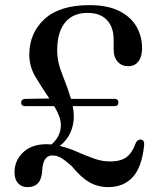

<svg xmlns="http://www.w3.org/2000/svg" viewBox="-20 -736 632 767"><path d="M38 -48Q38 -94.5 72.2 -127.2Q106.5 -160 166.5 -160Q176 -160 186 -159Q223.5 -192.5 223 -236.5Q223 -255 215.5 -274Q208 -293 196.5 -312H81.5Q64.5 -312 64.5 -326Q64.5 -340 81.5 -341L177 -342.5Q150 -382.5 123.5 -425.8Q97 -469 97 -517Q97 -604 157.8 -659.8Q218.5 -715.5 337.5 -715.5Q409.5 -715.5 456 -692.2Q502.5 -669 525 -630Q547.5 -591 547.5 -543.5Q547.5 -509.5 533 -490.5Q518.5 -471.5 492 -471.5Q466.5 -471.5 450.2 -489.2Q434 -507 434 -539.5V-576.5Q434 -628 407 -656.2Q380 -684.5 330 -684.5Q271 -684.5 239.8 -645.8Q208.5 -607 208.5 -535.5Q208.5 -488.5 228.8 -438.8Q249 -389 263.5 -341H437.5Q453 -341 453 -326.5Q453 -312 437.5 -312H270.5Q275 -289.5 275 -270Q274.5 -236.5 261.5 -206.8Q248.5 -177 219 -153Q254.5 -144.5 288.2 -129.5Q322 -114.5 354.8 -102.8Q387.5 -91 419.5 -91Q462 -91 485.2 -108.2Q508.5 -125.5 522 -164Q529 -179.5 542.5 -178.5Q557 -177.5 556 -157.5Q547 -68 510 -28.2Q473 11.5 413 11.5Q371.5 11.5 337.8 -7.5Q304 -26.5 266 -73Q240.5 -95.5 224 -105.2Q207.5 -115 189 -115Q151.5 -115 148.5 -54Q145.5 11.5 90 11.5Q65.5 11.5 51.8 -4.2Q38 -20 38 -48Z"/></svg>

Font: Fraunces 72pt S050
Style: Regular
Weight: 400
Version: Version 1.000; ttfautohint (v1.8.3)